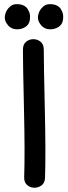

<svg xmlns="http://www.w3.org/2000/svg" viewBox="-20 -902 328 921"><path d="M196 -49Q200 -164 195 -379Q190 -593 190 -664Q190 -689 175 -701.5Q160 -714 140 -714Q120 -714 105 -701.5Q90 -689 90 -664Q90 -592 95 -380Q100 -168 96 -53Q95 -28 109.5 -15Q124 -2 143.5 -1.5Q163 -1 179 -12.5Q195 -24 196 -49ZM282 -806Q285 -828 280 -842Q273 -860 265 -867Q256 -875 247 -878Q236 -882 223 -882Q202 -883 189 -872Q168 -855 163 -829Q158 -803 178 -780Q193 -763 216.5 -761.5Q240 -760 259.5 -772Q279 -784 282 -806ZM123 -806Q126 -828 121 -842Q114 -860 106 -867Q97 -875 88 -878Q77 -882 64 -882Q43 -883 30 -872Q9 -855 4 -829Q-1 -803 19 -780Q34 -763 57.5 -761.5Q81 -760 100.5 -772Q120 -784 123 -806Z"/></svg>

Font: Balsamiq Sans
Style: Regular
Weight: 400
Designer: Michael Angeles
Foundry: Balsamiq SRL
Version: Version 1.020; ttfautohint (v1.8.4.7-5d5b);gftools[0.9.26]